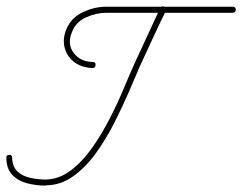

<svg xmlns="http://www.w3.org/2000/svg" viewBox="-29 -571 758 601"><path d="M485 -550Q494 -546 490 -537Q469 -494 449 -450.5Q429 -407 409 -364Q409 -364 409 -364Q409 -364 409 -364Q395 -331 374.5 -283.5Q354 -236 328 -185Q302 -134 270 -90Q238 -46 199 -18.5Q160 9 115 9Q115 9 115 9Q115 10 115 10Q85 10 57 3Q29 -4 10 -23Q-9 -42 -9 -77Q-10 -86 0 -86Q9 -87 9 -77Q10 -48 26.5 -33.5Q43 -19 67 -14Q91 -9 115 -9Q115 -9 115 -9Q115 -9 115 -9Q156 -10 192.5 -37.5Q229 -65 259.5 -108.5Q290 -152 315 -201Q340 -250 359 -295.5Q378 -341 392 -372Q392 -372 392 -372Q392 -372 392 -372Q412 -415 432 -458.5Q452 -502 472 -545Q476 -554 485 -550ZM270 -368Q270 -358 261 -358Q228 -359 205 -375.5Q182 -392 174 -419.5Q166 -447 178 -478Q193 -515 229.5 -532.5Q266 -550 304 -550Q403 -550 501.5 -550Q600 -550 699 -550Q699 -550 699 -550Q699 -550 699 -550Q709 -550 709 -541Q709 -531 699 -531Q600 -531 501.5 -531Q403 -531 304 -531Q272 -531 240 -516.5Q208 -502 196 -470Q181 -433 201.5 -405.5Q222 -378 261 -377Q271 -377 270 -368Z"/></svg>

Font: FRB American Cursive Guidelines Arrows Extralight
Style: Italic
Weight: 200
Italic angle: -25°
Version: Version 2.0;Modular Font Editor K font №1